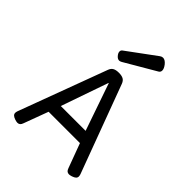

<svg xmlns="http://www.w3.org/2000/svg" viewBox="-233 -942 1066 1066"><g transform="rotate(45 300.0 -409.0)"><path d="M413.1 -822.8Q429.7 -822.8 445.8 -802.7Q460.4 -783.7 460.4 -769.5Q460.4 -756.8 449.7 -750.5L267.1 -643.6Q258.3 -638.7 251.5 -638.7Q239.7 -638.7 229 -650.9Q217.3 -664.1 217.3 -676.3Q217.3 -685.5 225.1 -691.4L395 -816.4Q403.8 -822.8 413.1 -822.8ZM548.8 -25.9Q548.8 -16.6 542.2 -10.3Q535.6 -3.9 521 1Q508.3 4.9 501.5 4.9Q491.7 4.9 485.4 -0.5Q479 -5.9 475.1 -17.6L421.9 -161.1H175.8L122.6 -17.6Q118.7 -5.9 112.3 -0.5Q106 4.9 96.2 4.9Q89.4 4.9 76.7 1Q62 -3.9 55.4 -10.3Q48.8 -16.6 48.8 -25.9Q48.8 -32.2 51.8 -41L244.1 -558.6Q250.5 -575.7 263.2 -583Q275.9 -590.3 298.8 -590.3Q321.8 -590.3 334.5 -583Q347.2 -575.7 353.5 -558.6L545.9 -41Q548.8 -32.2 548.8 -25.9ZM201.2 -231.4H396L299.8 -509.3H297.9Z"/></g></svg>

Font: Courier Prime Code
Style: Regular
Weight: 400
Designer: Alan Dague-Greene
Foundry: Quote-Unquote Apps
Version: Version 3.0318